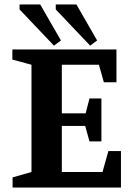

<svg xmlns="http://www.w3.org/2000/svg" viewBox="-20 -834 585 854"><path d="M36 0V-45L120 -69V-546L35 -569V-614H498V-468H442L420 -546H255V-330H361L378 -396H431V-205H378L359 -274H255V-69H436L462 -162H518V0ZM381 -631 228 -792V-814H320L412 -654ZM220 -631 67 -792V-814H159L251 -654Z"/></svg>

Font: Manuale
Style: Regular
Weight: 400
Designer: Eduardo Tunni / Pablo Cosgaya
Foundry: Eduardo Tunni / Pablo Cosgaya
Version: Version 1.002